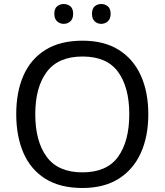

<svg xmlns="http://www.w3.org/2000/svg" viewBox="-20 -928 821 958"><path d="M720 -358Q720 -247 682.5 -164.5Q645 -82 572 -36Q499 10 391 10Q280 10 206.5 -36Q133 -82 97 -165Q61 -248 61 -359Q61 -469 97 -551Q133 -633 206.5 -679Q280 -725 392 -725Q499 -725 572 -679.5Q645 -634 682.5 -551.5Q720 -469 720 -358ZM156 -358Q156 -223 213 -145.5Q270 -68 391 -68Q513 -68 569 -145.5Q625 -223 625 -358Q625 -493 569 -569.5Q513 -646 392 -646Q271 -646 213.5 -569.5Q156 -493 156 -358ZM251 -859Q251 -885 265 -896.5Q279 -908 298 -908Q317 -908 331 -896.5Q345 -885 345 -859Q345 -834 331 -821.5Q317 -809 298 -809Q279 -809 265 -821.5Q251 -834 251 -859ZM439 -859Q439 -885 452.5 -896.5Q466 -908 485 -908Q504 -908 518 -896.5Q532 -885 532 -859Q532 -834 518 -821.5Q504 -809 485 -809Q466 -809 452.5 -821.5Q439 -834 439 -859Z"/></svg>

Font: Noto Sans Ugaritic
Style: Regular
Weight: 400
Designer: Monotype Design Team
Foundry: Monotype Imaging Inc.
Version: Version 2.001; ttfautohint (v1.8.4.7-5d5b)